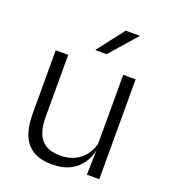

<svg xmlns="http://www.w3.org/2000/svg" viewBox="-128 -777 781 881"><g transform="rotate(20 262.5 -336.0)"><path d="M125 -487.5V-181.5Q125 -138.5 136.8 -106.8Q148.5 -75 175.5 -57.8Q202.5 -40.5 248 -40.5Q290.5 -40.5 321.2 -56.8Q352 -73 371.2 -101.2Q390.5 -129.5 397 -164.5L409.5 -120H396Q389.5 -84.5 368.8 -54.8Q348 -25 312.8 -7.2Q277.5 10.5 227 10.5Q168.5 10.5 132.8 -11.5Q97 -33.5 80.5 -75Q64 -116.5 64 -175.5V-487.5ZM454 -487.5V0H393.5L396.5 -120.5L393.5 -123.5V-487.5ZM335 -682H403.5V-681L289.5 -550.5H235V-552Z"/></g></svg>

Font: Anek Gujarati Light
Style: Regular
Weight: 300
Designer: Mrunmayee Ghaisas (Gujarati), Yesha Goshar (Latin)
Foundry: Ek Type
Version: Version 1.003